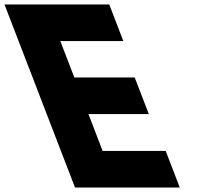

<svg xmlns="http://www.w3.org/2000/svg" viewBox="-264 -845 904 865"><path d="M228.2 -825H-243.8L74 0H546L482.4 -165H198.4L134.5 -331H406.5L342.9 -496H70.9L7.7 -660H291.7Z"/></svg>

Font: Hussar
Style: BdOpOblFour
Weight: 700
Foundry: Cannot Into Space Fonts
Version: Version 2.00